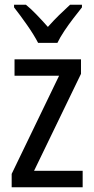

<svg xmlns="http://www.w3.org/2000/svg" viewBox="-20 -786 393 806"><path d="M327 0H29V-56L228 -468H41V-537H320V-476L123 -69H327ZM140 -606Q123 -639 94 -680.5Q65 -722 39 -755V-766H89Q110 -749 134 -724Q158 -699 181 -673Q207 -702 227.5 -722Q248 -742 274 -766H324V-755Q308 -735 288 -709Q268 -683 250 -656Q232 -629 221 -606Z"/></svg>

Font: Noto Sans Ethiopic Cond
Style: Regular
Weight: 400
Width: 3
Designer: Monotype Design Team
Foundry: Monotype Imaging Inc.
Version: Version 2.102; ttfautohint (v1.8.4.7-5d5b)